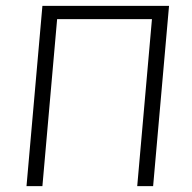

<svg xmlns="http://www.w3.org/2000/svg" viewBox="-20 -632 653 652"><path d="M70 0 124 -612H554L500 0H446L496 -567H174L124 0Z"/></svg>

Font: Ancizar Sans Thin
Style: Italic
Weight: 100
Italic angle: -4°
Designer: Cesar Puertas, Viviana Monsalve, Julian Moncada, Julian Prieto, Jose Castro, Mariel Hernandez, Felipe Aragon, Sara Alarc
Version: Version 8.100